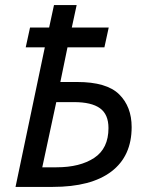

<svg xmlns="http://www.w3.org/2000/svg" viewBox="-20 -734 594 754"><path d="M41 0 156 -548H81L98 -626H173L192 -714H281L262 -626H407L390 -548H245L217 -412H283Q399 -412 448 -363.5Q497 -315 497 -235Q497 -121 417.5 -60.5Q338 0 187 0ZM146 -77H202Q294 -77 350 -114Q406 -151 406 -231Q406 -285 372.5 -309Q339 -333 271 -333H201Z"/></svg>

Font: Noto Sans IKEA
Style: Italic
Weight: 400
Italic angle: -12°
Designer: Monotype Design Team
Foundry: Monotype Imaging Inc.
Version: Version 2.001